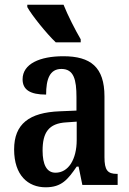

<svg xmlns="http://www.w3.org/2000/svg" viewBox="-20 -786 550 816"><path d="M96 -756C115 -721 179 -642 217 -606H323V-619C299 -660 268 -721 250 -766H96ZM174 10C242 10 268 -23 306 -78H314L330 0H480V-47H477C437 -47 424 -63 424 -118V-376C424 -501 365 -547 249 -547C150 -547 76 -515 76 -449C76 -404 109 -384 176 -384C176 -449 191 -493 241 -493C294 -493 305 -447 305 -373V-316L234 -313C104 -308 40 -259 40 -151C40 -41 99 10 174 10ZM216 -52C178 -52 161 -87 161 -146C161 -222 186 -262 263 -266L306 -269V-191C306 -109 271 -52 216 -52Z"/></svg>

Font: Noto Serif Condensed Semi
Style: Regular
Weight: 600
Width: 3
Designer: Monotype Design Team
Foundry: Monotype Imaging Inc.
Version: Version 1.002